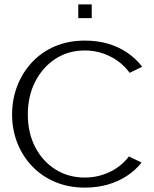

<svg xmlns="http://www.w3.org/2000/svg" viewBox="-20 -850 703 875"><path d="M366.8 5Q292.2 5 231.2 -20.8Q170.1 -46.6 126.2 -92.7Q82.3 -138.8 58.7 -199.2Q35.1 -259.6 35.1 -328Q35.1 -397.4 58.7 -458.4Q82.3 -519.4 125.7 -566Q169.1 -612.6 230.1 -638.8Q291.1 -665 366.8 -665Q424.2 -665 472.8 -650.7Q521.3 -636.3 560.4 -609.6Q599.6 -582.8 628 -546L571.1 -518Q535 -566.8 480.9 -593.4Q426.9 -620 366.8 -620Q291.3 -620 232.7 -581.9Q174.1 -543.7 140.5 -477.9Q106.8 -412.1 106.8 -328Q106.8 -244.9 140.2 -180.1Q173.5 -115.3 232.4 -78.1Q291.3 -40.8 366.8 -40.8Q425.3 -40.8 478.6 -65.6Q532 -90.4 567.5 -137L625.2 -109.2Q597.8 -74.4 558.7 -48.6Q519.5 -22.9 471.4 -8.9Q423.2 5 366.8 5ZM336.7 -767.3V-829.9H398V-767.3Z"/></svg>

Font: Panamera Thin
Style: Regular
Weight: 100
Designer: Bastien Sozeau
Foundry: NBR — Bastien Sozeau
Version: Version 3.003;gftools[0.9.33]